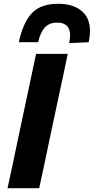

<svg xmlns="http://www.w3.org/2000/svg" viewBox="-20 -999 498 1019"><path d="M20 0Q32.5 -57.5 44 -111Q55 -164.5 69.5 -233L120.5 -473Q135.5 -543.5 147.2 -598.8Q159 -654 171.5 -713H339.5Q327 -654 315.5 -598.5Q303.5 -542.5 288.5 -473L237.5 -233Q223 -164.5 212 -111Q200.5 -57.5 188 0ZM347 -770Q352 -793 352 -811.5Q352 -879 283 -879Q240.5 -879 216.8 -851.8Q193 -824.5 182.5 -775H80Q102 -879 149 -929Q196 -979 289 -979Q380.5 -979 426.5 -928Q457.5 -893 457.5 -834.5Q457.5 -807 451 -775Z"/></svg>

Font: Heraclito
Style: Bold Italic
Weight: 700
Italic angle: -12°
Designer: Kostas Bartsokas (font) & Cristiano Sobral (main changes)
Foundry: Kostas Bartsokas (font) & Cristiano Sobral (main changes)
Version: Version 1.00;July 8, 2020;FontCreator 13.0.0.2655 64-bit